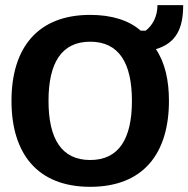

<svg xmlns="http://www.w3.org/2000/svg" viewBox="-20 -720 738 752"><path d="M333.3 11.7C541.7 11.7 641.7 -119.2 641.7 -325C641.7 -405 626.7 -473.3 590.8 -527.5C671.7 -551.7 697.5 -610.8 697.5 -700H596.7C596.7 -655 577.5 -620.8 550.8 -600H530.8C485.8 -640 418.3 -661.7 333.3 -661.7C125.8 -661.7 25 -530.8 25 -325C25 -119.2 125.8 11.7 333.3 11.7ZM333.3 -93.3C220.8 -93.3 170 -176.7 170 -325C170 -473.3 220.8 -556.7 333.3 -556.7C445.8 -556.7 496.7 -473.3 496.7 -325C496.7 -176.7 445.8 -93.3 333.3 -93.3Z"/></svg>

Font: Familjen Grotesk
Style: Bold
Weight: 700
Designer: Anders Wikstroem, Jonas Baeckman, Matilda Gysing, Kristian Moeller
Foundry: Familjen STHLM AB
Version: Version 2.000